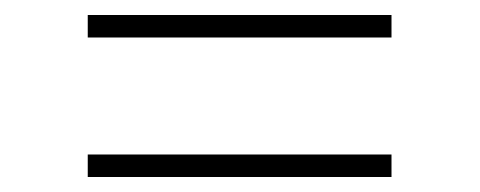

<svg xmlns="http://www.w3.org/2000/svg" viewBox="-20 -438 640 256"><path d="M502 -418V-388H97V-418ZM502 -232V-202H97V-232Z"/></svg>

Font: BioRhyme ExtraLight
Style: Regular
Weight: 250
Designer: Aoife Mooney
Foundry: Aoife Mooney Type
Version: Version 1.600;gftools[0.9.33]